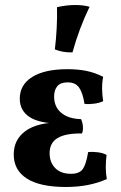

<svg xmlns="http://www.w3.org/2000/svg" viewBox="-20 -740 484 766"><path d="M243 6Q139.7 6 87.3 -27.6Q34.8 -61.1 34.8 -123.6Q34.8 -183.5 82.2 -217.7Q129.7 -251.9 222.8 -251.9V-246.9Q138.6 -246.9 98.8 -272.6Q58.9 -298.4 58.9 -346.3Q58.9 -402 108.7 -433Q158.4 -464 249.4 -464Q291.2 -464 325.3 -457Q359.4 -450 391.6 -433.5Q387 -410 387.3 -386Q387.6 -361.9 391.6 -336.3Q376.5 -329.2 355.9 -326.4Q335.4 -323.6 317.1 -325.6Q310.3 -369.4 295.7 -390.4Q281.1 -411.4 249.8 -411.4Q221.6 -411.4 208.7 -396.2Q195.9 -381.1 195.9 -354.9Q195.9 -313.6 224.3 -289.9Q252.6 -266.1 303.4 -264.7Q309.5 -251.4 310.8 -235.5Q312.1 -219.6 307 -207.5Q242 -208.5 209.9 -189.4Q177.9 -170.3 177.9 -128.7Q177.9 -92.4 200.2 -69.5Q222.6 -46.6 263.2 -46.6Q297.8 -46.6 311 -66.5Q324.1 -86.3 331.6 -133.2Q349.8 -135.2 370.4 -132.4Q391 -129.7 405.1 -122Q402 -96.6 402 -72.5Q402 -48.5 406.1 -25.5Q368.3 -9 328.2 -1.5Q288.1 6 243 6ZM269.1 -531Q247.8 -530.5 231.2 -533.6Q214.6 -536.7 198.8 -542.8Q203.9 -583.5 206.2 -628.5Q208.5 -673.5 207.4 -711.4Q225.2 -715.4 243.5 -717.7Q261.7 -720 279.5 -720Q312.8 -720 337.4 -713Q315.8 -668.4 299.2 -623.8Q282.6 -579.3 269.1 -531Z"/></svg>

Font: Vollkorn
Style: Regular
Weight: 400
Designer: Friedrich Althausen
Foundry: Friedrich Althausen
Version: Version 5.001